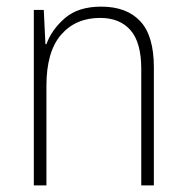

<svg xmlns="http://www.w3.org/2000/svg" viewBox="-20 -559 562 579"><path d="M285 -539Q362 -539 403 -495Q444 -451 444 -356V0H406V-351Q406 -431 373.5 -468Q341 -505 282 -505Q208 -505 164 -454Q120 -403 120 -300V0H82V-529H112L117 -426H120Q136 -470 176 -504.5Q216 -539 285 -539Z"/></svg>

Font: Noto Sans Arabic SemCond ExtLt
Style: Regular
Weight: 200
Width: 4
Designer: Monotype Design Team, Nadine Chahine, Nizar Qandah and Khaled Hosny
Foundry: Monotype Imaging Inc.
Version: Version 2.012; ttfautohint (v1.8.4.7-5d5b)